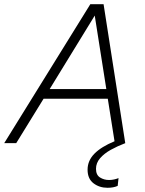

<svg xmlns="http://www.w3.org/2000/svg" viewBox="-60 -680 691 912"><path d="M-40 0 369 -660H432L535 0Q498 14 466.5 31.5Q435 49 415.5 71.5Q396 94 396 122Q396 151 415 163Q434 175 458 175Q470 175 481.5 172.5Q493 170 503 166L499 203Q479 212 451 212Q412 212 384 190.5Q356 169 356 126Q356 83 388.5 50Q421 17 484 -9L452 -211H147L17 0ZM176 -257H445L390 -606Z"/></svg>

Font: Work Sans Light
Style: Italic
Weight: 300
Italic angle: -13°
Designer: Wei Huang
Foundry: Wei Huang
Version: Version 2.010; ttfautohint (v1.8.3)